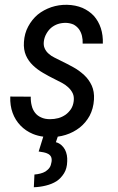

<svg xmlns="http://www.w3.org/2000/svg" viewBox="-20 -558 487 795"><path d="M405.8 -377.4C406.7 -400.4 403.8 -421.9 397.5 -441.4C391.1 -460.9 381.3 -478 368.7 -492.2C355.5 -506.3 339.8 -517.1 321.3 -525.4C302.2 -533.2 281.2 -537.6 257.8 -538.1C234.9 -538.6 213.4 -535.2 192.4 -528.3C171.4 -521 152.3 -510.7 136.2 -497.6C120.1 -483.9 106.9 -467.3 96.7 -448.2C86.4 -429.2 80.6 -407.7 79.1 -384.3C77.6 -362.8 80.6 -344.2 87.4 -328.6C94.2 -313 104 -299.3 116.2 -287.6C128.4 -275.9 142.1 -265.6 158.2 -256.3C173.8 -247.1 189.9 -238.3 207 -230C216.3 -225.6 225.6 -220.7 235.8 -215.3C246.1 -210 254.9 -203.6 262.7 -196.3C270.5 -189 276.9 -180.7 281.2 -171.4C285.6 -162.1 286.6 -151.4 285.2 -139.2C283.7 -126.5 279.8 -115.7 273.9 -106.4C267.6 -97.2 260.3 -89.4 251.5 -83C242.2 -76.7 232.4 -71.8 221.2 -68.8C210 -65.9 198.7 -64.5 187 -64.5C172.9 -64.5 160.6 -66.9 150.4 -71.8C140.1 -76.2 131.3 -83 125 -91.3C118.7 -99.6 113.8 -109.4 111.3 -120.6C108.4 -131.8 106.9 -144.5 107.4 -157.7L22.5 -158.2C21.5 -133.3 24.9 -110.8 32.2 -90.8C39.6 -70.3 50.8 -52.7 64.9 -38.1C79.1 -23.4 96.2 -11.7 116.2 -3.4C129.4 2 144 5.9 159.2 7.8L140.1 69.3C147 70.3 153.8 71.3 161.1 72.8C168 74.2 173.8 76.2 179.2 79.1C184.6 82 188.5 85.9 191.4 91.3C193.8 96.7 194.8 103.5 193.4 112.3C191.9 121.6 189.5 129.9 185.1 136.2C180.7 142.6 174.8 147.5 168.5 151.9C162.1 155.8 154.8 158.7 147 160.6C138.7 162.6 130.9 164.1 122.6 164.6L120.1 217.3C137.2 216.8 153.8 214.4 169.9 210.4C186 206.5 200.7 200.7 213.9 192.4C226.6 184.1 236.8 172.9 245.1 159.7C253.4 146.5 257.8 129.9 258.3 110.4C258.8 101.6 258.3 92.8 256.8 84.5C255.4 76.2 252.4 68.4 249 61.5C245.1 54.2 240.2 48.3 234.4 43C228 37.6 220.7 33.2 211.4 30.8L219.2 7.8C230.5 6.3 241.2 3.9 252 0.5C273.9 -6.3 293 -16.6 310.1 -29.8C326.7 -43 340.3 -59.1 351.1 -78.6C361.3 -98.1 367.7 -120.6 369.1 -145.5C370.6 -168 367.2 -187.5 359.9 -203.6C352.5 -219.7 342.3 -234.4 329.1 -246.6C315.9 -258.8 301.3 -270 284.2 -279.3C267.1 -288.6 250 -297.9 232.4 -306.2C223.1 -310.5 214.4 -314.9 205.1 -319.8C195.8 -324.2 188 -329.6 181.2 -335.9C173.8 -342.3 168.5 -349.6 165 -357.9C161.1 -366.2 160.2 -376 161.6 -387.2C163.1 -398.9 167 -409.7 172.4 -418.9C177.7 -428.2 184.1 -436.5 192.4 -443.4C200.2 -449.7 209.5 -455.1 219.7 -458.5C230 -461.9 241.2 -463.4 252.9 -463.4C265.1 -462.9 275.9 -460.4 285.2 -456.1C293.9 -451.2 301.3 -444.8 307.1 -437C312.5 -429.2 316.9 -419.9 319.3 -409.7C321.8 -399.4 322.8 -388.7 322.3 -377.4Z"/></svg>

Font: Roboto Condensed
Style: Italic
Weight: 400
Designer: Google
Version: Version 1.000;PS 001.000;hotconv 1.0.88;makeotf.lib2.5.64775